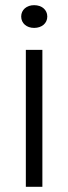

<svg xmlns="http://www.w3.org/2000/svg" viewBox="-20 -723 264 743"><path d="M112 -615C142 -615 163 -633 163 -659C163 -685 142 -703 112 -703C83 -703 62 -685 62 -659C62 -633 83 -615 112 -615ZM80 -530V0H144V-530Z"/></svg>

Font: Roundo
Style: Regular
Weight: 400
Designer: Shiva Nallaperumal
Foundry: Indian Type Foundry
Version: Version 2.000